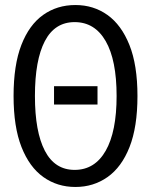

<svg xmlns="http://www.w3.org/2000/svg" viewBox="-20 -729 600 764"><path d="M280 15Q208 15 152.5 -24.5Q97 -64 65.5 -144Q34 -224 34 -347Q34 -470 65 -550Q96 -630 151.5 -669.5Q207 -709 280 -709Q352 -709 407.5 -669.5Q463 -630 495 -550Q527 -470 527 -347Q527 -224 495.5 -144Q464 -64 408 -24.5Q352 15 280 15ZM277 -53Q357 -53 400.5 -129Q444 -205 444 -347Q444 -490 400.5 -565.5Q357 -641 277 -641Q198 -641 158.5 -565.5Q119 -490 119 -347Q119 -205 158.5 -129Q198 -53 277 -53ZM195 -313V-386H368V-313Z"/></svg>

Font: Ubuntu Sans Mono
Style: Regular
Weight: 400
Monospace: yes
Designer: Dalton Maag Ltd
Foundry: Dalton Maag Ltd
Version: Version 1.006